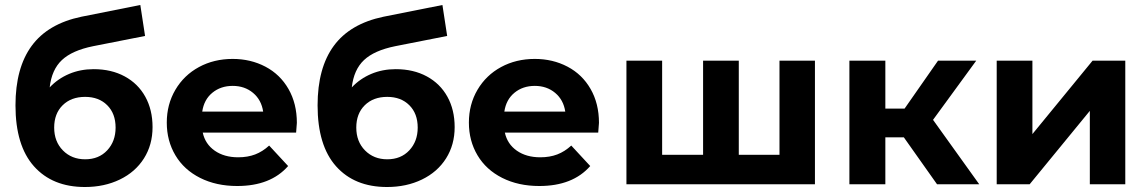

<svg xmlns="http://www.w3.org/2000/svg" viewBox="-20 -738 4596 769"><path d="M591 -229Q591 -158 556.5 -103.5Q522 -49 460 -19Q398 11 320 11Q190 11 116 -72Q42 -155 42 -316Q42 -466 107 -554.5Q172 -643 306 -671L542 -718L561 -594L353 -553Q269 -536 228 -497.5Q187 -459 179 -388Q212 -423 257 -442Q302 -461 355 -461Q426 -461 479.5 -432Q533 -403 562 -350.5Q591 -298 591 -229ZM443 -227Q443 -283 409.5 -316.5Q376 -350 321 -350Q265 -350 231 -316.5Q197 -283 197 -227Q197 -171 232 -135.5Q267 -100 321 -100Q376 -100 409.5 -136Q443 -172 443 -227Z M1166 -207H792Q802 -161 840 -134.5Q878 -108 934 -108Q972 -108 1002 -119.5Q1032 -131 1058 -155L1134 -73Q1064 7 930 7Q846 7 781.5 -25.5Q717 -58 682.5 -116Q648 -174 648 -247Q648 -320 682.5 -378.5Q717 -437 777 -469.5Q837 -502 912 -502Q984 -502 1043 -471Q1102 -440 1135.5 -381.5Q1169 -323 1169 -246Q1169 -243 1166 -207ZM790 -291H1034Q1027 -338 993.5 -366Q960 -394 912 -394Q864 -394 830.5 -366.5Q797 -339 790 -291Z M1801 -229Q1801 -158 1766.5 -103.5Q1732 -49 1670 -19Q1608 11 1530 11Q1400 11 1326 -72Q1252 -155 1252 -316Q1252 -466 1317 -554.5Q1382 -643 1516 -671L1752 -718L1771 -594L1563 -553Q1479 -536 1438 -497.5Q1397 -459 1389 -388Q1422 -423 1467 -442Q1512 -461 1565 -461Q1636 -461 1689.5 -432Q1743 -403 1772 -350.5Q1801 -298 1801 -229ZM1653 -227Q1653 -283 1619.5 -316.5Q1586 -350 1531 -350Q1475 -350 1441 -316.5Q1407 -283 1407 -227Q1407 -171 1442 -135.5Q1477 -100 1531 -100Q1586 -100 1619.5 -136Q1653 -172 1653 -227Z M2376 -207H2002Q2012 -161 2050 -134.5Q2088 -108 2144 -108Q2182 -108 2212 -119.5Q2242 -131 2268 -155L2344 -73Q2274 7 2140 7Q2056 7 1991.5 -25.5Q1927 -58 1892.5 -116Q1858 -174 1858 -247Q1858 -320 1892.5 -378.5Q1927 -437 1987 -469.5Q2047 -502 2122 -502Q2194 -502 2253 -471Q2312 -440 2345.5 -381.5Q2379 -323 2379 -246Q2379 -243 2376 -207ZM2000 -291H2244Q2237 -338 2203.5 -366Q2170 -394 2122 -394Q2074 -394 2040.5 -366.5Q2007 -339 2000 -291Z M3244 -495V0H2489V-495H2632V-118H2796V-495H2939V-118H3102V-495Z M3600 -188H3526V0H3382V-495H3526V-303H3603L3737 -495H3890L3717 -258L3902 0H3733Z M3972 -495H4115V-201L4356 -495H4487V0H4345V-294L4104 0H3972Z"/></svg>

Font: Montserrat Ace
Style: Bold
Weight: 700
Designer: Julieta Ulanovsky
Foundry: Julieta Ulanovsky
Version: Version 1